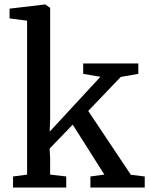

<svg xmlns="http://www.w3.org/2000/svg" viewBox="-20 -839 673 859"><path d="M101.2 -57.9V-746.4L22.8 -756.7V-800.3L181.2 -819.1H182.6L204.4 -803.9V-309.2L202.3 -250.1L429.2 -495.4L352.2 -508.5V-555H598.9V-508.5L520.2 -494.8L374.7 -342.6L565.4 -57L627.5 -49.5V0H384.5V-49.5L446.9 -57.9L305.3 -281.4L202 -174.2L204.3 -130.3V-57.9L276.3 -49.5V0H38.3V-49.5Z"/></svg>

Font: Merriweather 7pt Light
Style: Regular
Weight: 300
Designer: Eben Sorkin
Foundry: Eben Sorkin
Version: Version 2.200;gftools[0.9.31]